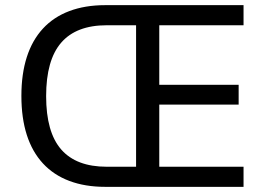

<svg xmlns="http://www.w3.org/2000/svg" viewBox="-20 -725 1025 745"><path d="M388 0Q310 0 249 -23Q188 -46 146.5 -91Q105 -136 84 -201.5Q63 -267 63 -353Q63 -438 84 -503.5Q105 -569 146.5 -614Q188 -659 249 -682Q310 -705 388 -705H925V-627H598V-396H906V-319H598V-78H925V0ZM394 -78H508V-627H394Q276 -627 217.5 -559.5Q159 -492 159 -352Q159 -212 217.5 -145Q276 -78 394 -78Z"/></svg>

Font: Nunito Sans 10pt SemiCondensed Medium
Style: Regular
Weight: 500
Width: 4
Designer: Vernon Adams
Foundry: Vernon Adams
Version: Version 3.101;gftools[0.9.27]